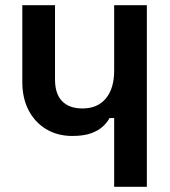

<svg xmlns="http://www.w3.org/2000/svg" viewBox="-20 -516 656 740"><path d="M546 -496V204H420V-61H402Q394 -45 377 -29Q360 -13 331.5 -2.5Q303 8 259 8Q201 8 157.5 -18.5Q114 -45 90 -91.5Q66 -138 66 -200V-496H192V-210Q192 -154 219.5 -126Q247 -98 298 -98Q356 -98 388 -136.5Q420 -175 420 -244V-496Z"/></svg>

Font: Space 7353
Style: Regular
Weight: 400
Designer: Christine Claussen + Ruben Lyon  (Space 7353)
Version: Version 1.000;FEAKit 1.0